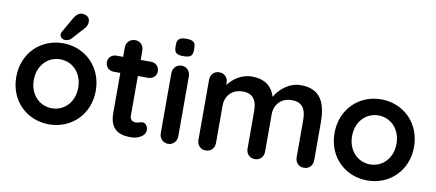

<svg xmlns="http://www.w3.org/2000/svg" viewBox="-69 -1023 2938 1294"><g transform="rotate(10 1400.0 -376.5)"><path d="M311 -545C159 -545 39 -431 39 -267C39 -103 159 10 311 10C462 10 583 -103 583 -267C583 -431 462 -545 311 -545ZM311 -100C227 -100 159 -167 159 -267C159 -368 227 -435 311 -435C395 -435 463 -368 463 -267C463 -167 395 -100 311 -100ZM361 -586 437 -670C449 -684 455 -699 456 -713C457 -741 440 -763 403 -763C379 -763 360 -744 348 -723L290 -621C286 -614 284 -608 284 -602C283 -580 305 -569 316 -569C331 -569 347 -571 361 -586Z M623 -471C623 -439 647 -415 679 -415H725V-139C725 -8 816 0 872 0C919 0 968 -27 968 -64C968 -95 949 -113 931 -113C914 -113 902 -104 886 -104C863 -104 845 -115 845 -144V-415H916C948 -415 972 -438 972 -469C972 -501 948 -525 916 -525H845V-589C845 -624 820 -650 786 -650C751 -650 725 -624 725 -589V-525H679C647 -525 623 -502 623 -471Z M1184 -473C1184 -508 1158 -535 1124 -535C1090 -535 1064 -508 1064 -473V-62C1064 -27 1090 0 1124 0C1158 0 1184 -27 1184 -62ZM1187 -650V-669C1187 -706 1170 -719 1124 -719C1081 -719 1061 -707 1061 -669V-650C1061 -613 1078 -600 1123 -600C1168 -600 1187 -611 1187 -650Z M2054 0C2089 0 2114 -26 2114 -61V-317C2114 -442 2082 -545 1939 -545C1853 -545 1789 -481 1764 -435C1743 -501 1696 -545 1603 -545C1529 -545 1473 -500 1442 -458V-474C1442 -509 1417 -535 1382 -535C1347 -535 1322 -509 1322 -474V-61C1322 -26 1347 0 1382 0C1417 0 1442 -26 1442 -61V-317C1442 -382 1484 -435 1561 -435C1638 -435 1658 -382 1658 -317V-61C1658 -26 1683 0 1718 0C1753 0 1778 -26 1778 -61V-317C1778 -382 1820 -435 1897 -435C1974 -435 1994 -382 1994 -317V-61C1994 -26 2019 0 2054 0Z M2489 -545C2337 -545 2217 -431 2217 -267C2217 -103 2337 10 2489 10C2640 10 2761 -103 2761 -267C2761 -431 2640 -545 2489 -545ZM2489 -100C2405 -100 2337 -167 2337 -267C2337 -368 2405 -435 2489 -435C2573 -435 2641 -368 2641 -267C2641 -167 2573 -100 2489 -100Z"/></g></svg>

Font: Hotpoint
Style: Bold
Weight: 700
Designer: Andrew Paglinawan, Luciano Perondi, Riccardo Olocco
Foundry: CAST Cooperativa Anonima Servizi Tipografici
Version: Version 1.000;PS 2.1;hotconv 16.6.51;makeotf.lib2.5.65220